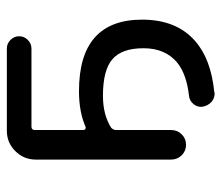

<svg xmlns="http://www.w3.org/2000/svg" viewBox="-63 -524 650 564"><g transform="rotate(-90 262.0 -242.0)"><path d="M276.4 -335Q486.3 -335 486.3 -149.4Q486.3 -48.8 423.8 5.9Q371.1 52.7 273.4 62.5Q271.5 63.5 269.5 63.5Q255.9 63.5 245.1 54.7Q233.4 43.9 230.5 28.3Q228.5 13.7 237.8 2Q247.1 -9.8 261.7 -11.7Q325.2 -18.6 359.4 -45.9Q402.3 -81.1 402.3 -145.5Q402.3 -209 370.1 -236.8Q337.9 -264.6 262.7 -264.6Q208 -264.6 169.9 -241.2Q162.1 -235.4 162.1 -225.6V-64.5Q162.1 -45.9 149.4 -33.2Q136.7 -20.5 118.7 -20.5Q100.6 -20.5 87.9 -33.2Q75.2 -45.9 75.2 -64.5V-461.9Q75.2 -497.1 100.1 -522Q125 -546.9 160.2 -546.9H401.4Q416 -546.9 426.8 -536.1Q437.5 -525.4 437.5 -510.7Q437.5 -496.1 426.8 -485.4Q416 -474.6 401.4 -474.6H171.9Q162.1 -474.6 162.1 -464.8V-321.3Q162.1 -318.4 165 -316.4Q168 -314.5 170.9 -315.4Q214.8 -335 276.4 -335Z"/></g></svg>

Font: Gen Jyuu GothicX Regular
Style: Regular
Weight: 400
Designer: [Source Han Sans]
Ryoko NISHIZUKA  (kana & ideographs); Paul D. Hunt (Latin, Greek & Cyrillic); Wenlong ZHANG  (bopomofo
Version: Version 1.002.20150607